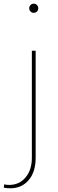

<svg xmlns="http://www.w3.org/2000/svg" viewBox="-62 -762 311 1036"><path d="M120.1 -692.9Q109.9 -692.9 102.8 -700Q95.7 -707 95.7 -717.3Q95.7 -727.5 102.8 -734.9Q109.9 -742.2 120.1 -742.2Q130.4 -742.2 137.5 -734.9Q144.5 -727.5 144.5 -717.3Q144.5 -707 137.5 -700Q130.4 -692.9 120.1 -692.9ZM-41.5 250.5 -39.6 232.9Q-32.7 234.4 -25.6 235.1Q-18.6 235.8 -12.2 235.8Q41.5 235.8 75.7 195.6Q109.9 155.3 109.9 89.4V-488.3H130.4V89.4Q130.4 165.5 92.8 209.7Q55.2 253.9 -6.3 253.9Q-14.6 253.9 -23.4 253.2Q-32.2 252.4 -41.5 250.5Z"/></svg>

Font: Kumbh Sans Thin
Style: Regular
Weight: 250
Version: Version 1.004